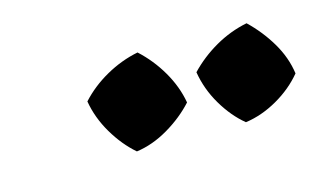

<svg xmlns="http://www.w3.org/2000/svg" viewBox="-38 -823 547 330"><g transform="rotate(-15 236.0 -658.0)"><path d="M219 -740Q242 -719 258 -691.5Q274 -664 279 -635Q259 -613 231 -596.5Q203 -580 174 -576Q152 -595 135.5 -623Q119 -651 114 -681Q134 -703 161.5 -718.5Q189 -734 219 -740ZM413 -740Q436 -718 452 -691Q468 -664 472 -635Q453 -612 425 -596Q397 -580 368 -576Q346 -594 329.5 -622Q313 -650 308 -681Q329 -703 356 -718.5Q383 -734 413 -740Z"/></g></svg>

Font: Piazzolla SC
Style: Bold Italic
Weight: 700
Italic angle: -11.3°
Designer: Juan Pablo del Peral
Foundry: Huerta Tipografica
Version: Version 1.330